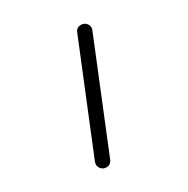

<svg xmlns="http://www.w3.org/2000/svg" viewBox="-144 -738 847 867"><g transform="rotate(-30 280.0 -304.5)"><path d="M389 -612Q390 -612 390 -612Q405 -612 415 -602Q425 -592 425 -577Q425 -570 422 -564Q200 -20 200 -19Q191 3 168 3Q153 3 143 -7.5Q133 -18 133 -32Q133 -39 136 -46L358 -590Q366 -612 389 -612Z"/></g></svg>

Font: Brass Mono
Style: Regular
Weight: 400
Monospace: yes
Version: Version 1.100; ttfautohint (v1.8.3) -l 8 -r 50 -G 200 -x 14 